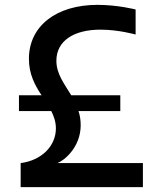

<svg xmlns="http://www.w3.org/2000/svg" viewBox="-20 -770 667 790"><path d="M568 0V-99H216C240 -107 312 -161 312 -255C312 -276 309 -295 303 -313H475V-378H273C245 -425 212 -465 212 -520C212 -602 284 -648 393 -648C468 -648 538 -628 538 -628V-731C538 -731 465 -750 381 -750C213 -750 99 -664 99 -528C99 -464 124 -419 151 -378H58V-313H191C202 -291 210 -268 210 -242C210 -169 151 -110 65 -99V0Z"/></svg>

Font: Be Vietnam Pro Medium
Style: Regular
Weight: 500
Designer: Lam Bao, Tony Le, Vietanh Nguyen
Foundry: Yellow Type Foundry
Version: Version 1.002